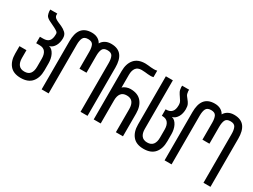

<svg xmlns="http://www.w3.org/2000/svg" viewBox="-51 -1266 2416 1830"><g transform="rotate(30 1157.5 -351.0)"><path d="M278 -393C290.7 -395.7 301.8 -401.2 311.5 -409.5C321.2 -417.8 329.3 -427.8 336 -439.5C342.7 -451.2 347.7 -464.2 351 -478.5C354.3 -492.8 356 -507.7 356 -523C356 -548.3 348.5 -568 333.5 -582C318.5 -596 301.3 -607.3 282 -616L244 -632.5C232 -637.5 220.7 -643.7 210 -651C199.3 -658.3 193 -668.3 191 -681C190.3 -682.3 190 -683.7 190 -685C190 -685.7 190.3 -686.7 191 -688V-700H114V-681C115.3 -667 118.3 -653.8 123 -641.5C127.7 -629.2 139.3 -617.7 158 -607C161.3 -605 166.2 -602.5 172.5 -599.5L193 -589.5L214.5 -579L231 -571C245 -563.7 256.3 -556.8 265 -550.5C273.7 -544.2 278 -536.3 278 -527V-520C278 -488 271.3 -464.3 258 -449C244.7 -433.7 223.3 -426 194 -426H158V-355H194C223.3 -355 244.7 -346.2 258 -328.5C271.3 -310.8 278 -286 278 -254V-165C278 -133 271.3 -108.2 258 -90.5C244.7 -72.8 223.3 -64 194 -64C166 -64 145.2 -72.8 131.5 -90.5C117.8 -108.2 111 -133 111 -165V-251H34V-169C34 -115.7 47.2 -73.2 73.5 -41.5C99.8 -9.8 140 6 194 6C248.7 6 289.3 -9.8 316 -41.5C342.7 -73.2 356 -115.7 356 -169V-250C356 -265.3 354.3 -281 351 -297C347.7 -313 342.7 -327.7 336 -341C329.3 -354.3 321.2 -365.7 311.5 -375C301.8 -384.3 290.7 -390.3 278 -393Z M782 -708C756.7 -708 734.8 -702.8 716.5 -692.5C698.2 -682.2 684.3 -668.3 675 -651C666.3 -668.3 652.8 -682.2 634.5 -692.5C616.2 -702.8 594.3 -708 569 -708C542.3 -708 519.7 -703.8 501 -695.5C482.3 -687.2 467.3 -675.3 456 -660C444.7 -644.7 436.3 -626.2 431 -604.5C425.7 -582.8 423 -558.7 423 -532V0H500V-536C500 -568 504.5 -592.8 513.5 -610.5C522.5 -628.2 541 -637 569 -637C597 -637 615.3 -628.2 624 -610.5C632.7 -592.8 637 -568 637 -536V-351H714V-536C714 -568 718.3 -592.8 727 -610.5C735.7 -628.2 754 -637 782 -637C810 -637 828.5 -628.2 837.5 -610.5C846.5 -592.8 851 -568 851 -536V0H928V-532C928 -558.7 925.3 -582.8 920 -604.5C914.7 -626.2 906.3 -644.7 895 -660C883.7 -675.3 868.7 -687.2 850 -695.5C831.3 -703.8 808.7 -708 782 -708Z M996 0H1073V-255C1073 -287 1079.8 -311.8 1093.5 -329.5C1107.2 -347.2 1128 -356 1156 -356C1185.3 -356 1206.7 -347.2 1220 -329.5C1233.3 -311.8 1240 -287 1240 -255V0H1318V-251C1318 -304.3 1304.7 -347 1278 -379C1251.3 -411 1210.7 -427 1156 -427C1142.7 -427 1128.2 -424.3 1112.5 -419C1096.8 -413.7 1084 -405.7 1074 -395V-536C1074 -568 1080.7 -592.8 1094 -610.5C1107.3 -628.2 1128.3 -637 1157 -637C1171 -637 1183.7 -636.3 1195 -635C1206.3 -633.7 1217.2 -632.5 1227.5 -631.5C1237.8 -630.5 1248 -630 1258 -630C1268 -630 1278 -631.3 1288 -634V-705C1276 -702.3 1264.7 -701 1254 -701C1242.7 -701 1231.5 -701.5 1220.5 -702.5C1209.5 -703.5 1198.8 -704.7 1188.5 -706C1178.2 -707.3 1167.7 -708 1157 -708C1103 -708 1062.7 -692.2 1036 -660.5C1009.3 -628.8 996 -586 996 -532Z M1630 -393C1642.7 -395.7 1653.8 -401.2 1663.5 -409.5C1673.2 -417.8 1681.3 -427.8 1688 -439.5C1694.7 -451.2 1699.7 -464.2 1703 -478.5C1706.3 -492.8 1708 -507.7 1708 -523C1708 -545.7 1704.8 -563.3 1698.5 -576C1692.2 -588.7 1685 -599.7 1677 -609C1669 -618.3 1661.5 -628.2 1654.5 -638.5C1647.5 -648.8 1643.3 -663 1642 -681C1641.3 -682.3 1641 -683.7 1641 -685C1641 -685.7 1641.3 -686.7 1642 -688V-700H1565V-687C1564.3 -686.3 1564 -685.7 1564 -685C1564 -683.7 1564.3 -682.3 1565 -681C1565.7 -662.3 1569.5 -646.5 1576.5 -633.5C1583.5 -620.5 1591 -608.5 1599 -597.5C1607 -586.5 1614.2 -575.5 1620.5 -564.5C1626.8 -553.5 1630 -541 1630 -527V-520C1630 -457.3 1602 -426 1546 -426H1541V-355H1546C1574.7 -355 1595.8 -346.2 1609.5 -328.5C1623.2 -310.8 1630 -286 1630 -254V-165C1630 -133 1623.2 -108.2 1609.5 -90.5C1595.8 -72.8 1574.7 -64 1546 -64C1518 -64 1497.2 -72.8 1483.5 -90.5C1469.8 -108.2 1463 -133 1463 -165V-700H1386V-169C1386 -115.7 1399.2 -73.2 1425.5 -41.5C1451.8 -9.8 1492 6 1546 6C1600.7 6 1641.3 -9.8 1668 -41.5C1694.7 -73.2 1708 -115.7 1708 -169V-250C1708 -265.3 1706.3 -281 1703 -297C1699.7 -313 1694.7 -327.7 1688 -341C1681.3 -354.3 1673.2 -365.7 1663.5 -375C1653.8 -384.3 1642.7 -390.3 1630 -393Z M2135 -708C2109.7 -708 2087.8 -702.8 2069.5 -692.5C2051.2 -682.2 2037.3 -668.3 2028 -651C2019.3 -668.3 2005.8 -682.2 1987.5 -692.5C1969.2 -702.8 1947.3 -708 1922 -708C1895.3 -708 1872.7 -703.8 1854 -695.5C1835.3 -687.2 1820.3 -675.3 1809 -660C1797.7 -644.7 1789.3 -626.2 1784 -604.5C1778.7 -582.8 1776 -558.7 1776 -532V0H1853V-536C1853 -568 1857.5 -592.8 1866.5 -610.5C1875.5 -628.2 1894 -637 1922 -637C1950 -637 1968.3 -628.2 1977 -610.5C1985.7 -592.8 1990 -568 1990 -536V-351H2067V-536C2067 -568 2071.3 -592.8 2080 -610.5C2088.7 -628.2 2107 -637 2135 -637C2163 -637 2181.5 -628.2 2190.5 -610.5C2199.5 -592.8 2204 -568 2204 -536V0H2281V-532C2281 -558.7 2278.3 -582.8 2273 -604.5C2267.7 -626.2 2259.3 -644.7 2248 -660C2236.7 -675.3 2221.7 -687.2 2203 -695.5C2184.3 -703.8 2161.7 -708 2135 -708Z"/></g></svg>

Font: Bebas Neue Regular two
Style: Regular2
Weight: 400
Designer: Ryoichi Tsunekawa & LGV (GE)
Foundry: Free Software Foundation, Inc.
Version: Version 1.003 August 13, 2016